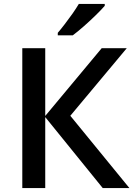

<svg xmlns="http://www.w3.org/2000/svg" viewBox="-20 -960 681 980"><path d="M640.6 0H504.4L210.9 -362.3V0H93.8V-713.9H210.9V-368.2L499 -713.9H627L338.9 -369.1ZM514.6 -939.9V-930.2Q498.5 -911.6 469.5 -883.1Q440.4 -854.5 408.2 -826.2Q376 -797.9 351.6 -779.8H274.9V-792.5Q290.5 -810.5 310.5 -836.7Q330.6 -862.8 349.9 -890.1Q369.1 -917.5 382.3 -939.9Z"/></svg>

Font: Open Sans SemiBold
Style: Regular
Weight: 600
Designer: Monotype Design Team
Foundry: Monotype Imaging Inc.
Version: Version 3.003; ttfautohint (v1.8.4)